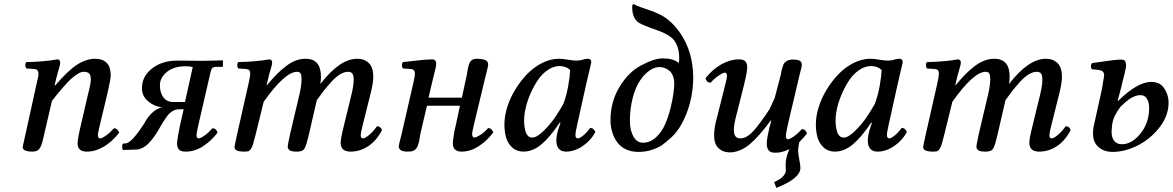

<svg xmlns="http://www.w3.org/2000/svg" viewBox="-20 -723 5668 928"><path d="M89.8 -12.2Q89.8 -15.1 91.1 -20.5Q92.3 -25.9 94.2 -33.7Q96.2 -41.5 97.2 -46.9L157.2 -319.8Q166 -352.5 166 -367.2Q166 -387.7 147 -389.2L106.9 -392.1Q102.5 -398.9 102.3 -407.7Q102.1 -416.5 106.9 -422.9Q197.3 -424.8 256.8 -436Q271 -436 271 -419.9Q271 -413.6 267.6 -401.1Q264.2 -388.7 257.6 -365.5Q251 -342.3 246.1 -319.8L244.1 -310.1H247.1Q307.1 -380.9 351.8 -409.9Q396.5 -439 440.9 -439Q475.1 -439 495.1 -419.7Q515.1 -400.4 515.1 -358.9Q515.1 -342.8 502 -283.2L463.9 -124Q453.1 -82 453.1 -69.8Q453.1 -54.2 463.9 -54.2Q473.1 -54.2 492.7 -68.1Q512.2 -82 530.8 -103Q540.5 -103 546.9 -96.7Q553.2 -90.3 556.2 -82Q521.5 -37.6 481.4 -13.9Q441.4 9.8 399.9 9.8Q355 9.8 355 -29.8Q355 -51.3 370.1 -115.2L407.2 -274.9Q418.9 -319.3 418.9 -339.8Q418.9 -360.8 410.4 -368.4Q401.9 -376 383.8 -376Q371.6 -376 354.5 -365.2Q337.4 -354.5 323 -341.3Q308.6 -328.1 288.3 -304.9Q268.1 -281.7 257.8 -269Q247.6 -256.3 231 -234.9L187 -45.9Q180.7 -16.6 169.9 -3.4Q159.2 9.8 137.2 9.8Q89.8 9.8 89.8 -12.2Z M817.9 -230H874L911.6 -398.9Q896.5 -402.8 878.9 -402.8Q820.3 -402.8 786.6 -375.2Q752.9 -347.7 752.9 -311Q752.9 -275.4 769.5 -252.7Q786.1 -230 817.9 -230ZM849.6 -115.2 867.7 -194.8H843.8Q837.9 -194.8 835 -193.8Q824.7 -192.9 814.5 -186.3Q804.2 -179.7 797.1 -172.9Q790 -166 779.1 -149.4Q768.1 -132.8 762.9 -124.3Q757.8 -115.7 744.6 -92.8Q733.4 -74.2 723.9 -61Q714.4 -47.9 700 -32.2Q685.5 -16.6 668.7 -8.3Q651.9 0 633.8 0L573.7 2Q570.8 -2.4 570.6 -12.9Q570.3 -23.4 573.7 -28.8L586.9 -29.8Q616.7 -31.7 678.7 -128.9Q691.9 -155.3 714.6 -177Q737.3 -198.7 762.7 -204.1Q727.5 -207.5 696.8 -232.7Q666 -257.8 666 -296.9Q666 -350.1 708.7 -387Q751.5 -423.8 814.9 -429.2Q819.8 -429.2 829.8 -429.7Q839.8 -430.2 845.7 -430.2L933.6 -429.2H968.8L1056.6 -431.2L1057.6 -429.2V-402.8Q1057.6 -399.9 1052.7 -399.9H1027.8Q1011.2 -399.9 1005.9 -393.8Q1000.5 -387.7 996.6 -370.1L939.9 -124Q929.7 -78.6 929.7 -71.8Q929.7 -54.2 939.9 -54.2Q949.2 -54.2 968.8 -68.1Q988.3 -82 1006.8 -103Q1025.4 -103 1031.7 -82Q999 -40 959.7 -15.1Q920.4 9.8 878.9 9.8H877Q855.5 9.8 846.4 1Q837.4 -7.8 835.9 -23.9Q835 -29.8 836.9 -43Q838.9 -61.5 849.6 -115.2Z M1270.5 -319.8 1268.6 -310.1H1269.5Q1320.3 -372.6 1365.5 -405.8Q1410.6 -439 1456.5 -439Q1531.2 -439 1531.2 -353Q1531.2 -336.9 1528.3 -316.9Q1622.6 -439 1706.5 -439Q1742.2 -439 1763.2 -417.5Q1784.2 -396 1784.2 -353Q1784.2 -325.2 1773.4 -279.8L1730.5 -107.9Q1723.6 -82.5 1723.6 -68.8Q1723.6 -54.2 1734.4 -54.2Q1744.6 -54.2 1764.4 -70.8Q1784.2 -87.4 1802.2 -112.8Q1811.5 -112.8 1818.1 -107.2Q1824.7 -101.6 1826.2 -94.2Q1799.8 -43 1760 -16.6Q1720.2 9.8 1674.3 9.8Q1626.5 9.8 1626.5 -33.2Q1626.5 -53.2 1641.6 -113.8L1680.2 -272Q1689.5 -311.5 1689.5 -336.9Q1689.5 -359.9 1682.6 -367.9Q1675.8 -376 1662.6 -376Q1644 -376 1623.3 -363.5Q1602.5 -351.1 1580.1 -325.9Q1557.6 -300.8 1544.7 -284.2Q1531.7 -267.6 1511.2 -238.8L1472.7 -71.8Q1466.8 -46.9 1462.9 -33.7Q1459 -20.5 1454.6 -10.5Q1450.2 -0.5 1444.1 3.2Q1438 6.8 1431.4 8.3Q1424.8 9.8 1412.6 9.8Q1388.7 9.8 1379.6 3.2Q1370.6 -3.4 1370.6 -15.1Q1370.6 -20.5 1381.3 -71.8L1429.2 -274.9Q1437.5 -314 1437.5 -339.8Q1437.5 -358.9 1433.1 -367.4Q1428.7 -376 1415.5 -376Q1357.4 -376 1254.4 -231L1215.3 -71.8Q1207.5 -41 1203.1 -26.4Q1198.7 -11.7 1192.4 -2.7Q1186 6.3 1179.7 8.1Q1173.3 9.8 1160.6 9.8Q1113.3 9.8 1113.3 -12.2Q1113.3 -16.1 1125.5 -71.8L1181.6 -319.8Q1189.5 -355 1189.5 -367.2Q1189.5 -387.7 1171.4 -389.2L1131.3 -392.1Q1127 -398.9 1126.7 -407.7Q1126.5 -416.5 1131.3 -422.9Q1218.8 -424.8 1281.2 -436Q1295.4 -436 1295.4 -419.9Q1295.4 -413.6 1291.7 -400.9Q1288.1 -388.2 1281.7 -365.5Q1275.4 -342.8 1270.5 -319.8Z M1920.4 -71.8 1977.5 -320.8Q1985.4 -352.5 1985.4 -369.1Q1985.4 -377 1980.7 -382.8Q1976.1 -388.7 1967.3 -389.2L1927.2 -392.1Q1922.9 -398.9 1922.6 -407.7Q1922.4 -416.5 1927.2 -422.9Q1939.9 -424.3 1965.6 -427.2Q1991.2 -430.2 2004.9 -431.6Q2018.6 -433.1 2036.6 -434.6Q2054.7 -436 2067.4 -436Q2088.4 -436 2088.4 -415Q2088.4 -407.2 2085.2 -393.3Q2082 -379.4 2076.2 -356.2Q2070.3 -333 2067.4 -319.8L2051.3 -251H2212.4L2235.4 -356.9Q2236.8 -363.3 2238.8 -376Q2240.7 -388.7 2242.2 -395.5Q2243.7 -402.3 2246.8 -411.9Q2250 -421.4 2254.2 -426.5Q2258.3 -431.6 2265.1 -435.3Q2272 -439 2281.2 -439Q2296.4 -439 2300.3 -438Q2339.4 -435.5 2339.4 -412.1Q2339.4 -406.7 2337.2 -396.2Q2335 -385.7 2331.3 -371.8Q2327.6 -357.9 2326.2 -352.1L2271.5 -124Q2263.7 -92.3 2262.2 -80.1V-71.8Q2263.7 -58.1 2272.5 -58.1Q2281.2 -58.1 2301.3 -70.6Q2321.3 -83 2339.4 -104Q2348.6 -104 2355.2 -97.7Q2361.8 -91.3 2364.3 -83Q2332 -40.5 2292.5 -15.4Q2252.9 9.8 2211.4 9.8Q2175.3 9.8 2169.4 -20Q2168 -30.3 2169.4 -43Q2170.4 -53.7 2176.3 -88.9Q2177.2 -92.8 2179.2 -101.3Q2181.2 -109.9 2182.1 -113.8L2203.1 -211.9H2043.5L2010.3 -68.8Q2008.8 -54.7 2006.8 -44.9Q2004.9 -35.2 2000.5 -22Q1996.1 -8.8 1987.8 -1Q1979.5 6.8 1967.3 8.8Q1964.4 8.8 1958.7 9.3Q1953.1 9.8 1950.2 9.8Q1925.8 9.3 1916.5 2.4Q1907.2 -4.4 1907.2 -17.1Q1907.2 -20.5 1920.4 -71.8Z M2703.1 -221.2Q2718.8 -263.2 2726.8 -310.1Q2734.9 -356.9 2735.8 -384.8Q2715.3 -403.8 2685.1 -403.8Q2655.3 -403.8 2627.2 -384.5Q2599.1 -365.2 2579.1 -335.2Q2559.1 -305.2 2543.7 -269.8Q2528.3 -234.4 2520.8 -200.9Q2513.2 -167.5 2513.2 -142.1Q2513.2 -127.4 2514.6 -114.5Q2516.1 -101.6 2520 -87.9Q2523.9 -74.2 2532.2 -66.2Q2540.5 -58.1 2552.2 -58.1Q2574.2 -58.1 2606 -88.9Q2637.7 -119.6 2661.4 -154.1Q2685.1 -188.5 2703.1 -221.2ZM2821.3 -439Q2837.9 -439 2837.9 -421.9Q2834.5 -408.2 2813 -314.9L2770 -121.1Q2761.2 -81.5 2761.2 -71.8Q2761.2 -54.2 2772.9 -54.2Q2781.2 -54.2 2798.1 -67.4Q2814.9 -80.6 2833 -105Q2849.1 -105 2857.9 -85Q2835.4 -43.5 2795.9 -16.8Q2756.3 9.8 2716.3 9.8Q2692.4 9.8 2680.7 -4.4Q2668.9 -18.6 2668.9 -42Q2668.9 -72.3 2682.1 -108.9L2689 -128.9L2686 -130.9Q2637.7 -59.1 2596.2 -24.7Q2554.7 9.8 2510.3 9.8Q2477.1 9.8 2455.6 -10.3Q2434.1 -30.3 2426 -58.6Q2418 -86.9 2418 -122.1Q2418 -161.1 2431.6 -205.1Q2445.3 -249 2470.5 -290.3Q2495.6 -331.5 2527.8 -365Q2560.1 -398.4 2600.6 -418.7Q2641.1 -439 2682.1 -439Q2701.7 -439 2727.1 -434.1Q2748.5 -430.2 2766.1 -430.2Q2785.6 -430.2 2801.3 -436Q2811.5 -439 2821.3 -439Z M3238.8 -319.8Q3238.8 -342.3 3231.4 -358.6Q3224.1 -375 3212.6 -383.3Q3201.2 -391.6 3189.7 -395.3Q3178.2 -398.9 3167.5 -398.9Q3143.1 -398.9 3118.2 -381.3Q3093.3 -363.8 3072.3 -332Q3051.3 -300.3 3038.1 -249.8Q3024.9 -199.2 3024.4 -140.1Q3024.4 -93.8 3041.3 -63.5Q3058.1 -33.2 3087.9 -33.2Q3122.1 -33.2 3149.9 -58.6Q3177.7 -84 3193.6 -119.9Q3209.5 -155.8 3220.2 -198Q3231 -240.2 3234.9 -271Q3238.8 -301.8 3238.8 -319.8ZM3183.6 -440.9Q3233.9 -440.9 3260.7 -418.9Q3262.7 -427.7 3262.7 -443.8Q3262.7 -473.6 3254.9 -495.8Q3247.1 -518.1 3235.6 -531.2Q3224.1 -544.4 3204.6 -555.4Q3185.1 -566.4 3168 -572.5Q3150.9 -578.6 3125 -588.1Q3099.1 -597.7 3081.5 -606Q3035.6 -624 3035.6 -688Q3035.6 -703.1 3041.5 -703.1H3042.5Q3059.6 -693.8 3084.5 -685.5Q3109.4 -677.2 3130.4 -669.7Q3151.4 -662.1 3175.3 -649.9Q3199.2 -637.7 3223.6 -615Q3248 -592.3 3270.5 -559.1Q3329.1 -470.7 3330.6 -351.1Q3330.6 -259.8 3299.6 -178.2Q3268.6 -96.7 3220.7 -55.2Q3196.8 -33.7 3179.4 -21.5Q3162.1 -9.3 3131.8 1Q3101.6 11.2 3065.4 11.2Q3030.8 11.2 3003.9 -2Q2977.1 -15.1 2961.7 -37.4Q2946.3 -59.6 2938.5 -86.2Q2930.7 -112.8 2930.7 -142.1Q2930.7 -230.5 2973.9 -302.2Q3017.1 -374 3076.7 -405.8Q3141.6 -440.9 3183.6 -440.9Z M3551.3 -436Q3572.3 -436 3581.1 -427.7Q3589.8 -419.4 3591.3 -402.8Q3593.8 -386.2 3575.7 -311L3534.7 -148.9Q3525.9 -111.3 3527.3 -88.9Q3528.8 -54.2 3558.6 -54.2Q3560.5 -54.2 3564.2 -54.7Q3567.9 -55.2 3569.3 -55.2Q3595.7 -60.5 3624.3 -92.8Q3652.8 -125 3699.2 -194.8Q3707 -211.9 3724.6 -250L3748.5 -341.8Q3749.5 -344.7 3751 -350.8Q3752.4 -356.9 3753.4 -359.9Q3753.9 -362.8 3756.3 -375.5Q3758.8 -388.2 3760 -391.8Q3761.2 -395.5 3764.4 -405Q3767.6 -414.6 3771 -418.5Q3774.4 -422.4 3780.5 -426.8Q3786.6 -431.2 3794.4 -433.1Q3807.1 -436.5 3817.4 -435.1Q3838.9 -434.6 3847.2 -428.2Q3855.5 -421.9 3855.5 -409.2Q3855.5 -404.3 3853 -394.3Q3850.6 -384.3 3847.2 -371.3Q3843.8 -358.4 3842.3 -351.1L3787.6 -119.1Q3778.3 -77.1 3778.3 -66.9Q3778.3 -49.8 3788.6 -49.8Q3796.9 -49.8 3817.1 -64Q3837.4 -78.1 3855.5 -99.1Q3873.5 -99.1 3880.4 -78.1Q3865.2 -58.1 3843.3 -36.1Q3837.4 -7.8 3837.4 5.9Q3837.9 19.5 3843.3 48.8Q3848.6 72.8 3848.6 88.9Q3848.6 139.2 3732.4 185.1L3721.7 157.2Q3739.7 148.4 3750 142.1Q3760.3 135.7 3769.3 124Q3778.3 112.3 3778.3 98.1Q3778.3 96.2 3777.8 87.4Q3777.3 78.6 3777.3 71.8Q3777.3 37.6 3795.4 -2H3794.4Q3776.4 7.3 3759.3 11.2Q3746.1 15.1 3727.5 15.1Q3707 15.1 3698 6.6Q3689 -2 3686.5 -18.1Q3686 -20.5 3686 -24.2Q3686 -27.8 3686.3 -33Q3686.5 -38.1 3686.5 -41Q3688 -58.6 3699.2 -107.9Q3703.1 -118.2 3707.5 -139.2L3705.6 -141.1Q3647 -62 3604.7 -26.6Q3562.5 8.8 3516.6 13.2H3500.5Q3471.2 11.7 3451.4 -8.3Q3431.6 -28.3 3431.6 -66.9V-67.9Q3431.6 -97.2 3439.5 -132.8Q3439.9 -134.3 3440.9 -137.9Q3441.9 -141.6 3442.4 -143.1L3482.4 -301.8Q3493.7 -345.7 3493.7 -355Q3493.7 -372.1 3483.4 -372.1Q3475.1 -372.1 3453.9 -357.9Q3432.6 -343.8 3414.6 -323.2Q3396.5 -323.2 3389.6 -344.2Q3423.8 -388.2 3466.6 -412.1Q3509.3 -436 3551.3 -436Z M4208.5 -221.2Q4224.1 -263.2 4232.2 -310.1Q4240.2 -356.9 4241.2 -384.8Q4220.7 -403.8 4190.4 -403.8Q4160.6 -403.8 4132.6 -384.5Q4104.5 -365.2 4084.5 -335.2Q4064.5 -305.2 4049.1 -269.8Q4033.7 -234.4 4026.1 -200.9Q4018.6 -167.5 4018.6 -142.1Q4018.6 -127.4 4020 -114.5Q4021.5 -101.6 4025.4 -87.9Q4029.3 -74.2 4037.6 -66.2Q4045.9 -58.1 4057.6 -58.1Q4079.6 -58.1 4111.3 -88.9Q4143.1 -119.6 4166.7 -154.1Q4190.4 -188.5 4208.5 -221.2ZM4326.7 -439Q4343.3 -439 4343.3 -421.9Q4339.8 -408.2 4318.4 -314.9L4275.4 -121.1Q4266.6 -81.5 4266.6 -71.8Q4266.6 -54.2 4278.3 -54.2Q4286.6 -54.2 4303.5 -67.4Q4320.3 -80.6 4338.4 -105Q4354.5 -105 4363.3 -85Q4340.8 -43.5 4301.3 -16.8Q4261.7 9.8 4221.7 9.8Q4197.8 9.8 4186 -4.4Q4174.3 -18.6 4174.3 -42Q4174.3 -72.3 4187.5 -108.9L4194.3 -128.9L4191.4 -130.9Q4143.1 -59.1 4101.6 -24.7Q4060.1 9.8 4015.6 9.8Q3982.4 9.8 3960.9 -10.3Q3939.5 -30.3 3931.4 -58.6Q3923.3 -86.9 3923.3 -122.1Q3923.3 -161.1 3937 -205.1Q3950.7 -249 3975.8 -290.3Q4001 -331.5 4033.2 -365Q4065.4 -398.4 4106 -418.7Q4146.5 -439 4187.5 -439Q4207 -439 4232.4 -434.1Q4253.9 -430.2 4271.5 -430.2Q4291 -430.2 4306.6 -436Q4316.9 -439 4326.7 -439Z M4599.1 -319.8 4597.2 -310.1H4598.1Q4648.9 -372.6 4694.1 -405.8Q4739.3 -439 4785.2 -439Q4859.9 -439 4859.9 -353Q4859.9 -336.9 4856.9 -316.9Q4951.2 -439 5035.2 -439Q5070.8 -439 5091.8 -417.5Q5112.8 -396 5112.8 -353Q5112.8 -325.2 5102.1 -279.8L5059.1 -107.9Q5052.2 -82.5 5052.2 -68.8Q5052.2 -54.2 5063 -54.2Q5073.2 -54.2 5093 -70.8Q5112.8 -87.4 5130.9 -112.8Q5140.1 -112.8 5146.7 -107.2Q5153.3 -101.6 5154.8 -94.2Q5128.4 -43 5088.6 -16.6Q5048.8 9.8 5002.9 9.8Q4955.1 9.8 4955.1 -33.2Q4955.1 -53.2 4970.2 -113.8L5008.8 -272Q5018.1 -311.5 5018.1 -336.9Q5018.1 -359.9 5011.2 -367.9Q5004.4 -376 4991.2 -376Q4972.7 -376 4951.9 -363.5Q4931.2 -351.1 4908.7 -325.9Q4886.2 -300.8 4873.3 -284.2Q4860.4 -267.6 4839.8 -238.8L4801.3 -71.8Q4795.4 -46.9 4791.5 -33.7Q4787.6 -20.5 4783.2 -10.5Q4778.8 -0.5 4772.7 3.2Q4766.6 6.8 4760 8.3Q4753.4 9.8 4741.2 9.8Q4717.3 9.8 4708.3 3.2Q4699.2 -3.4 4699.2 -15.1Q4699.2 -20.5 4710 -71.8L4757.8 -274.9Q4766.1 -314 4766.1 -339.8Q4766.1 -358.9 4761.7 -367.4Q4757.3 -376 4744.1 -376Q4686 -376 4583 -231L4543.9 -71.8Q4536.1 -41 4531.7 -26.4Q4527.3 -11.7 4521 -2.7Q4514.6 6.3 4508.3 8.1Q4502 9.8 4489.3 9.8Q4441.9 9.8 4441.9 -12.2Q4441.9 -16.1 4454.1 -71.8L4510.3 -319.8Q4518.1 -355 4518.1 -367.2Q4518.1 -387.7 4500 -389.2L4460 -392.1Q4455.6 -398.9 4455.3 -407.7Q4455.1 -416.5 4460 -422.9Q4547.4 -424.8 4609.9 -436Q4624 -436 4624 -419.9Q4624 -413.6 4620.4 -400.9Q4616.7 -388.2 4610.4 -365.5Q4604 -342.8 4599.1 -319.8Z M5396 -207Q5395 -205.6 5389.2 -197.8Q5383.3 -189.9 5379.4 -183.3Q5375.5 -176.8 5370.1 -166.7Q5364.7 -156.7 5360.8 -144.3Q5356.9 -131.8 5355 -118.2Q5355 -114.3 5354 -106.2Q5353 -98.1 5353 -94.2Q5351.1 -65.4 5361.1 -48.1Q5371.1 -30.8 5391.1 -26.9Q5396 -25.9 5406.7 -25.9Q5453.6 -28.3 5493.9 -79.6Q5534.2 -130.9 5534.2 -201.2Q5534.2 -229 5523.2 -246.1Q5512.2 -263.2 5493.2 -263.2Q5471.2 -263.2 5448.7 -250.2Q5426.3 -237.3 5396 -207ZM5395 -285.2 5381.8 -234.9H5383.8Q5478 -327.1 5543.9 -327.1Q5583 -327.1 5603.3 -301.3Q5623.5 -275.4 5627.9 -237.8V-219.2Q5625.5 -159.2 5582.3 -104.7Q5539.1 -50.3 5477.8 -19.5Q5416.5 11.2 5357.9 11.2Q5316.9 11.2 5290.8 -11Q5264.6 -33.2 5263.2 -70.8Q5261.7 -93.3 5268.1 -121.1L5304.2 -284.2Q5310.5 -316.4 5311 -324.2Q5316.9 -355.5 5316.9 -362.8Q5315.9 -370.1 5311.5 -375.7Q5307.1 -381.3 5299.8 -382.8Q5284.2 -386.7 5256.8 -388.2Q5248 -403.8 5257.8 -418Q5272 -419.9 5305.2 -424.8Q5338.4 -429.7 5361.8 -432.4Q5385.3 -435.1 5399.9 -435.1Q5420.4 -435.1 5421.9 -416Q5422.9 -413.1 5422.9 -403.8Q5421.4 -388.2 5403.8 -320.8Q5402.8 -313.5 5399.2 -300.3Q5395.5 -287.1 5395 -285.2Z"/></svg>

Font: Common Serif Medium
Style: Italic
Weight: 500
Italic angle: -12°
Designer: Philipp H. Poll, Khaled Hosny
Foundry: Stefan Peev, Context Ltd.
Version: Version 1.026